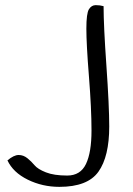

<svg xmlns="http://www.w3.org/2000/svg" viewBox="-20 -724 517 747"><path d="M383 -700Q383 -625 394 -468Q405 -311 405 -232Q405 -115 363 -56Q321 3 211 3Q145 3 88 -25Q31 -53 9 -100Q34 -121 52.5 -121Q71 -121 86.5 -108.5Q102 -96 114.5 -81Q127 -66 158.5 -53.5Q190 -41 241.5 -41Q293 -41 314.5 -86Q336 -131 336 -216Q336 -301 326 -427Q316 -553 316 -612.5Q316 -672 326 -688Q336 -704 352.5 -704Q369 -704 383 -700Z"/></svg>

Font: Handlee
Style: Regular
Weight: 400
Designer: Joe Prince
Foundry: Joe Prince
Version: Version 1.001